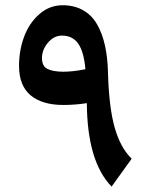

<svg xmlns="http://www.w3.org/2000/svg" viewBox="-20 -689 547 719"><path d="M215.8 -420.4Q252.9 -420.4 299.8 -429.7Q294.4 -494.1 273.4 -524.9Q252.4 -555.7 211.9 -555.7Q182.1 -555.7 159.7 -529.3Q137.2 -502.9 137.2 -471.7Q137.2 -441.4 157.2 -431.2Q177.2 -420.9 215.8 -420.4ZM214.4 -669.4Q258.3 -669.4 291.3 -650.6Q324.2 -631.8 343.8 -597.4Q363.3 -563 373 -519Q382.8 -475.1 384.3 -420.4Q387.7 -288.6 409.2 -212.2Q430.7 -135.7 473.1 -94.7L397.9 9.8Q306.6 -84 305.2 -302.7Q260.3 -295.9 217.3 -295.9Q138.2 -295.9 94.7 -332Q51.3 -368.2 51.3 -442.4Q51.3 -500 70.1 -551Q88.9 -602.1 127 -635.7Q165 -669.4 214.4 -669.4Z"/></svg>

Font: Sahel SemiBold WOL
Style: SemiBold-WOL
Weight: 600
Foundry: Saber Rastikerdar (saber.rastikerdar@gmail.com)
Version: Version 3.4.0